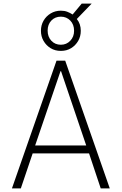

<svg xmlns="http://www.w3.org/2000/svg" viewBox="-20 -1040 672 1060"><path d="M46 0 292 -705H340L586 0H536L468 -204L494 -193H140L164 -204L95 0ZM314 -647 171 -228 155 -237H479L459 -228L317 -647ZM316 -759Q284 -759 259.5 -774Q235 -789 220.5 -814Q206 -839 206 -870Q206 -901 220.5 -926Q235 -951 260 -966Q285 -981 316 -981Q336 -981 351.5 -975Q367 -969 381 -960L431 -1020H486L404 -935Q415 -922 420.5 -905.5Q426 -889 426 -870Q426 -839 411.5 -814Q397 -789 372.5 -774Q348 -759 316 -759ZM316 -793Q347 -793 368 -815Q389 -837 389 -870Q389 -905 368 -926.5Q347 -948 316 -948Q284 -948 263.5 -926.5Q243 -905 243 -871Q243 -837 263.5 -815Q284 -793 316 -793Z"/></svg>

Font: Nunito Sans 7pt Condensed ExtraLight
Style: Regular
Weight: 250
Width: 3
Designer: Vernon Adams
Foundry: Vernon Adams
Version: Version 3.101;gftools[0.9.27]